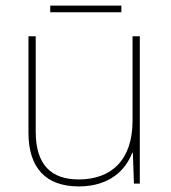

<svg xmlns="http://www.w3.org/2000/svg" viewBox="-20 -658 613 688"><path d="M415 -638H160V-614H415ZM481 -528H455V-226C455 -82 377 -15 262 -15C163 -15 108 -68 108 -186V-528H82V-182C82 -57 144 10 262 10C374 10 431 -50 454 -111H456L460 0H481Z"/></svg>

Font: Noto Sans Meetei Mayek Thin
Style: Regular
Weight: 100
Designer: Monotype Design Team and Neelakash Kshetrimayum
Foundry: Monotype Imaging Inc.
Version: Version 2.002